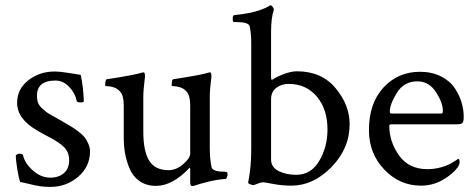

<svg xmlns="http://www.w3.org/2000/svg" viewBox="-20 -698 1803 728"><path d="M186.5 -426.8Q208 -426.8 240.7 -421.4Q273.4 -416 286.1 -414.1Q295.9 -369.1 297.9 -314.5Q297.9 -309.6 285.2 -309.6Q271.5 -309.6 270.5 -316.4Q265.6 -343.8 242.7 -368.2Q219.7 -392.6 190.4 -392.6Q120.1 -392.6 120.1 -335Q120.1 -320.3 124 -309.1Q127.9 -297.9 139.2 -287.6Q150.4 -277.3 156.2 -272.9Q162.1 -268.6 182.1 -257.3Q202.1 -246.1 207 -243.2Q210.9 -241.2 230 -230Q249 -218.8 256.8 -213.9Q264.6 -209 279.8 -197.3Q294.9 -185.5 301.8 -176.3Q308.6 -167 314.9 -152.8Q321.3 -138.7 321.3 -124Q321.3 -66.4 276.4 -27.8Q231.4 10.7 170.9 10.7Q150.4 10.7 133.3 8.3Q116.2 5.9 92.8 0Q69.3 -5.9 56.6 -7.8Q50.8 -23.4 45.4 -56.6Q40 -89.8 40 -109.4Q47.9 -115.2 51.8 -115.2Q66.4 -115.2 67.4 -109.4Q73.2 -80.1 104 -52.2Q134.8 -24.4 170.9 -24.4Q202.1 -24.4 222.2 -41.5Q242.2 -58.6 242.2 -90.8Q242.2 -107.4 235.8 -121.6Q229.5 -135.7 215.3 -147Q201.2 -158.2 189 -165.5Q176.8 -172.9 154.3 -184.6Q131.8 -196.3 121.1 -203.1Q44.9 -247.1 44.9 -307.6Q44.9 -360.4 87.4 -393.6Q129.9 -426.8 186.5 -426.8Z M775.4 -333V-137.7Q775.4 -95.7 782.2 -63.5Q784.2 -56.6 793 -52.7Q801.8 -48.8 811.5 -47.9Q821.3 -46.9 831.1 -46.9L839.8 -45.9Q842.8 -44.9 842.8 -35.2Q842.8 -32.2 840.3 -25.9Q837.9 -19.5 835 -19.5Q820.3 -18.6 802.2 -15.6Q784.2 -12.7 768.6 -8.8Q752.9 -4.9 739.3 -1Q725.6 2.9 717.8 5.9L709 7.8Q701.2 7.8 701.2 -7.8V-57.6L699.2 -62.5Q634.8 6.8 571.3 6.8Q535.2 6.8 509.3 -11.2Q483.4 -29.3 471.2 -59.1Q459 -88.9 454.1 -116.7Q449.2 -144.5 449.2 -174.8V-297.9Q449.2 -335.9 435.5 -350.6Q425.8 -362.3 411.6 -366.7Q397.5 -371.1 388.2 -371.1Q378.9 -371.1 378.9 -373Q378.9 -396.5 384.8 -397.5Q488.3 -413.1 519.5 -422.9Q520.5 -422.9 522.5 -423.3Q524.4 -423.8 524.4 -423.8Q528.3 -423.8 529.3 -415.5Q530.3 -407.2 529.3 -403.3Q523.4 -356.4 523.4 -331.1V-199.2Q523.4 -124 545.9 -88.4Q568.4 -52.7 619.1 -52.7Q648.4 -52.7 674.8 -75.7Q701.2 -98.6 701.2 -115.2V-297.9Q701.2 -335.9 687.5 -350.6Q677.7 -362.3 663.6 -366.7Q649.4 -371.1 640.1 -371.1Q630.9 -371.1 630.9 -373Q630.9 -396.5 636.7 -397.5Q740.2 -413.1 771.5 -422.9Q772.5 -422.9 774.4 -423.3Q776.4 -423.8 776.4 -423.8Q780.3 -423.8 781.2 -415.5Q782.2 -407.2 781.2 -403.3Q775.4 -356.4 775.4 -333Z M1105.5 -427.7Q1199.2 -427.7 1252.4 -363.8Q1305.7 -299.8 1305.7 -227.5Q1305.7 -134.8 1236.8 -64.5Q1168 5.9 1085 5.9Q1048.8 5.9 1016.1 -0.5Q983.4 -6.8 978.5 -6.8Q969.7 -6.8 956.5 -1.5Q943.4 3.9 941.4 3.9Q937.5 3.9 929.2 1Q920.9 -2 920.9 -5.9Q920.9 -6.8 923.8 -22Q926.8 -37.1 929.7 -66.4Q932.6 -95.7 932.6 -131.8V-536.1Q932.6 -569.3 926.8 -598.6Q921.9 -614.3 877 -614.3H868.2Q862.3 -614.3 862.3 -625Q862.3 -640.6 868.2 -640.6Q897.5 -643.6 922.4 -648.4Q947.3 -653.3 961.4 -658.2Q975.6 -663.1 985.4 -667.5Q995.1 -671.9 1000 -674.8L1003.9 -677.7H1005.9Q1009.8 -677.7 1013.7 -672.4Q1017.6 -667 1018.6 -662.1Q1007.8 -630.9 1007.8 -577.1V-406.2Q1007.8 -395.5 1010.7 -395.5Q1011.7 -395.5 1013.7 -396.5Q1027.3 -406.2 1055.7 -417Q1084 -427.7 1105.5 -427.7ZM1074.2 -379.9Q1046.9 -379.9 1027.3 -364.7Q1007.8 -349.6 1007.8 -321.3V-93.8Q1007.8 -63.5 1036.6 -49.3Q1065.4 -35.2 1103.5 -35.2Q1159.2 -35.2 1190.4 -87.9Q1221.7 -140.6 1221.7 -207Q1221.7 -284.2 1181.2 -332Q1140.6 -379.9 1074.2 -379.9Z M1562.5 -389.6Q1511.7 -389.6 1484.9 -346.2Q1458 -302.7 1458 -274.4Q1458 -267.6 1463.9 -267.6H1654.3Q1659.2 -267.6 1659.2 -277.3Q1659.2 -308.6 1632.8 -349.1Q1606.4 -389.6 1562.5 -389.6ZM1572.3 -425.8Q1617.2 -425.8 1651.4 -408.7Q1685.5 -391.6 1703.6 -364.7Q1721.7 -337.9 1730 -310.1Q1738.3 -282.2 1738.3 -254.9Q1738.3 -235.4 1732.4 -231Q1726.6 -226.6 1710 -226.6H1463.9Q1456.1 -226.6 1456.1 -221.7Q1456.1 -160.2 1493.2 -108.4Q1530.3 -56.6 1600.6 -56.6Q1621.1 -56.6 1639.6 -60.5Q1658.2 -64.5 1671.4 -69.8Q1684.6 -75.2 1693.8 -80.6Q1703.1 -85.9 1710 -90.8L1716.8 -95.7Q1722.7 -95.7 1722.7 -83Q1722.7 -75.2 1716.8 -65.4Q1697.3 -38.1 1659.2 -16.1Q1621.1 5.9 1576.2 5.9Q1495.1 5.9 1437 -55.2Q1378.9 -116.2 1378.9 -204.1Q1378.9 -306.6 1434.1 -366.2Q1489.3 -425.8 1572.3 -425.8Z"/></svg>

Font: Crimson Text
Style: Roman
Weight: 400
Version: Version 0.13